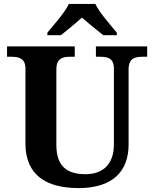

<svg xmlns="http://www.w3.org/2000/svg" viewBox="-20 -951 787 981"><path d="M222 -784V-771H291C319 -793 369 -834 399 -861C429 -834 480 -793 508 -771H577V-784C546 -822 488 -886 467 -931H332C311 -886 253 -822 222 -784ZM382 10C558 10 637 -78 637 -212V-596C637 -653 669 -661 709 -661H732V-714H470V-661H492C531 -661 562 -653 562 -600V-214C562 -112 506 -61 417 -61C326 -61 268 -98 268 -210V-596C268 -653 300 -661 339 -661H362V-714H16V-661H38C77 -661 110 -653 110 -600V-218C110 -54 219 10 382 10Z"/></svg>

Font: Noto Serif Lao
Style: Bold
Weight: 700
Designer: Monotype Design Team
Foundry: Monotype Imaging Inc.
Version: Version 2.003